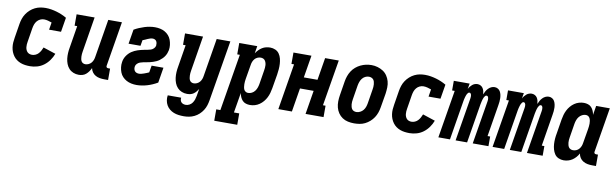

<svg xmlns="http://www.w3.org/2000/svg" viewBox="-47 -1036 5594 1744"><g transform="rotate(10 2750.0 -164.0)"><path d="M216 8Q193 8 171 5Q149 2 129 -5.5Q109 -13 92 -25.5Q75 -38 62.5 -55Q50 -72 42 -92Q34 -112 31 -134Q28 -156 29.5 -178.5Q31 -201 35 -223L56 -353Q60 -378 68 -402Q76 -426 90.5 -448Q105 -470 125 -488Q145 -506 168.5 -517.5Q192 -529 216.5 -533.5Q241 -538 266 -538Q293 -538 319 -533.5Q345 -529 369 -522Q393 -515 416.5 -505Q440 -495 462 -482L440 -349H330L341 -417Q324 -423 306 -428Q288 -433 269 -433Q251 -433 234 -425Q217 -417 205 -402.5Q193 -388 187 -371Q181 -354 178 -336L157 -206Q155 -194 154 -181.5Q153 -169 154.5 -156.5Q156 -144 160.5 -133Q165 -122 173 -113.5Q181 -105 192.5 -101Q204 -97 216 -97Q232 -97 248 -104Q264 -111 275.5 -123.5Q287 -136 295 -151Q303 -166 309 -181L424 -143Q412 -111 391.5 -82Q371 -53 343 -32Q315 -11 282 -1.5Q249 8 216 8Z M665 8Q639 8 615.5 -1.5Q592 -11 575.5 -29Q559 -47 550 -70.5Q541 -94 538 -119Q535 -144 536.5 -170.5Q538 -197 543 -223L576 -425H552V-530H718L665 -206Q663 -195 662 -183Q661 -171 661.5 -159.5Q662 -148 664 -137Q666 -126 671.5 -116.5Q677 -107 687 -102Q697 -97 708 -97Q723 -97 738 -104Q753 -111 763 -123Q773 -135 778.5 -149.5Q784 -164 786 -179L844 -530H970L902 -119Q901 -114 901.5 -110Q902 -106 904.5 -103Q907 -100 911 -98.5Q915 -97 920 -97H937V8H902Q881 8 860 4.5Q839 1 821 -9Q803 -19 791 -35.5Q779 -52 775 -73Q767 -56 756.5 -41Q746 -26 732 -14Q718 -2 700.5 3Q683 8 665 8Z M1199 8Q1174 8 1150 3Q1126 -2 1105.5 -13Q1085 -24 1069 -41Q1053 -58 1044.5 -80Q1036 -102 1033 -126.5Q1030 -151 1034 -175Q1036 -190 1041.5 -204.5Q1047 -219 1055.5 -232Q1064 -245 1075 -256.5Q1086 -268 1099 -277Q1112 -286 1126 -292.5Q1140 -299 1154.5 -304Q1169 -309 1184 -312.5Q1199 -316 1213.5 -319Q1228 -322 1243 -324.5Q1258 -327 1272.5 -332Q1287 -337 1298.5 -348.5Q1310 -360 1313 -375Q1314 -386 1312.5 -396.5Q1311 -407 1306 -415.5Q1301 -424 1291.5 -428.5Q1282 -433 1272 -433Q1260 -433 1248.5 -429.5Q1237 -426 1226 -421Q1215 -416 1204 -411Q1193 -406 1182 -402L1173 -349H1063L1085 -482Q1107 -495 1131 -505Q1155 -515 1178.5 -522.5Q1202 -530 1226.5 -534Q1251 -538 1275 -538Q1299 -538 1322.5 -533Q1346 -528 1366 -516.5Q1386 -505 1401 -488Q1416 -471 1424 -449Q1432 -427 1435 -403Q1438 -379 1434 -355Q1431 -340 1425.5 -325.5Q1420 -311 1411.5 -298Q1403 -285 1392 -274Q1381 -263 1368.5 -253.5Q1356 -244 1342 -237.5Q1328 -231 1313 -226Q1298 -221 1283.5 -217.5Q1269 -214 1254 -211.5Q1239 -209 1224 -206Q1209 -203 1195 -198Q1181 -193 1169 -181.5Q1157 -170 1155 -155Q1153 -144 1155 -133Q1157 -122 1163.5 -113.5Q1170 -105 1180.5 -101Q1191 -97 1202 -97Q1214 -97 1225.5 -100Q1237 -103 1248.5 -107Q1260 -111 1271 -115.5Q1282 -120 1293 -125L1304 -189H1413L1390 -48Q1368 -35 1344 -24.5Q1320 -14 1296.5 -7Q1273 0 1248 4Q1223 8 1199 8Z M1671 213Q1646 213 1622.5 210Q1599 207 1577.5 198.5Q1556 190 1538.5 175.5Q1521 161 1510 141.5Q1499 122 1495 98.5Q1491 75 1495 51H1619Q1617 63 1619.5 74Q1622 85 1629.5 93Q1637 101 1648 104.5Q1659 108 1671 108Q1687 108 1703.5 99.5Q1720 91 1730.5 76Q1741 61 1746.5 44.5Q1752 28 1755 11L1766 -55Q1758 -42 1747.5 -29.5Q1737 -17 1724 -8Q1711 1 1695.5 4.5Q1680 8 1665 8Q1639 8 1615.5 -1.5Q1592 -11 1575.5 -29Q1559 -47 1550 -70.5Q1541 -94 1538 -119Q1535 -144 1536.5 -170.5Q1538 -197 1543 -223L1576 -425H1552V-530H1718L1665 -206Q1663 -195 1662 -183Q1661 -171 1661.5 -159.5Q1662 -148 1664 -137Q1666 -126 1671.5 -116.5Q1677 -107 1687 -102Q1697 -97 1708 -97Q1723 -97 1738 -104Q1753 -111 1763 -123Q1773 -135 1778.5 -149.5Q1784 -164 1786 -179L1844 -530H1970L1877 28Q1873 53 1865.5 77Q1858 101 1844 123Q1830 145 1810.5 163Q1791 181 1767.5 192.5Q1744 204 1719.5 208.5Q1695 213 1671 213Z M1951 205V100H1989L2076 -425H2052V-530H2218L2207 -462Q2218 -479 2232 -493.5Q2246 -508 2263 -518.5Q2280 -529 2299 -533.5Q2318 -538 2337 -538Q2362 -538 2384.5 -528Q2407 -518 2420.5 -498.5Q2434 -479 2440 -455.5Q2446 -432 2447.5 -407.5Q2449 -383 2447 -357.5Q2445 -332 2441 -307L2419 -177Q2415 -154 2409 -132.5Q2403 -111 2392.5 -90Q2382 -69 2366.5 -50.5Q2351 -32 2331.5 -18.5Q2312 -5 2290 1.5Q2268 8 2245 8Q2225 8 2206.5 2Q2188 -4 2175.5 -17.5Q2163 -31 2155.5 -48.5Q2148 -66 2145 -85L2114 100H2163V205ZM2209 -97Q2227 -97 2243.5 -105.5Q2260 -114 2271 -128.5Q2282 -143 2288 -160Q2294 -177 2297 -194L2318 -324Q2320 -336 2321 -348Q2322 -360 2321.5 -371.5Q2321 -383 2317.5 -394.5Q2314 -406 2307.5 -415Q2301 -424 2290.5 -428.5Q2280 -433 2268 -433Q2253 -433 2238 -426.5Q2223 -420 2212.5 -407.5Q2202 -395 2196.5 -380.5Q2191 -366 2189 -351L2167 -221Q2165 -208 2163.5 -195Q2162 -182 2162.5 -169.5Q2163 -157 2164.5 -144.5Q2166 -132 2171 -121Q2176 -110 2186.5 -103.5Q2197 -97 2209 -97Z M2506 0 2576 -425H2552V-530H2718L2684 -324H2810L2844 -530H2970L2899 -105H2923V0H2757L2793 -219H2667L2631 0Z M3205 8Q3176 8 3148 2Q3120 -4 3097 -19.5Q3074 -35 3058.5 -58Q3043 -81 3036 -108Q3029 -135 3029.5 -164.5Q3030 -194 3035 -223L3056 -353Q3060 -378 3068.5 -402.5Q3077 -427 3091.5 -449.5Q3106 -472 3126.5 -489.5Q3147 -507 3171 -518.5Q3195 -530 3220 -535.5Q3245 -541 3271 -541Q3300 -541 3327.5 -533Q3355 -525 3378 -510Q3401 -495 3416.5 -472Q3432 -449 3439.5 -422Q3447 -395 3446 -365.5Q3445 -336 3441 -307L3419 -177Q3415 -152 3406.5 -127.5Q3398 -103 3383.5 -81Q3369 -59 3348.5 -41Q3328 -23 3304.5 -11.5Q3281 0 3255.5 4Q3230 8 3205 8ZM3208 -97Q3225 -97 3242 -105.5Q3259 -114 3270.5 -128Q3282 -142 3288 -159Q3294 -176 3297 -194L3318 -324Q3320 -336 3321 -348Q3322 -360 3321 -372Q3320 -384 3317 -395.5Q3314 -407 3307 -415.5Q3300 -424 3289 -428.5Q3278 -433 3266 -433Q3248 -433 3231.5 -424.5Q3215 -416 3204 -401.5Q3193 -387 3187 -370Q3181 -353 3178 -336L3157 -206Q3155 -194 3154 -182Q3153 -170 3154 -158.5Q3155 -147 3158 -135.5Q3161 -124 3167.5 -115Q3174 -106 3185 -101.5Q3196 -97 3208 -97Z M3716 8Q3693 8 3671 5Q3649 2 3629 -5.5Q3609 -13 3592 -25.5Q3575 -38 3562.5 -55Q3550 -72 3542 -92Q3534 -112 3531 -134Q3528 -156 3529.5 -178.5Q3531 -201 3535 -223L3556 -353Q3560 -378 3568 -402Q3576 -426 3590.5 -448Q3605 -470 3625 -488Q3645 -506 3668.5 -517.5Q3692 -529 3716.5 -533.5Q3741 -538 3766 -538Q3793 -538 3819 -533.5Q3845 -529 3869 -522Q3893 -515 3916.5 -505Q3940 -495 3962 -482L3940 -349H3830L3841 -417Q3824 -423 3806 -428Q3788 -433 3769 -433Q3751 -433 3734 -425Q3717 -417 3705 -402.5Q3693 -388 3687 -371Q3681 -354 3678 -336L3657 -206Q3655 -194 3654 -181.5Q3653 -169 3654.5 -156.5Q3656 -144 3660.5 -133Q3665 -122 3673 -113.5Q3681 -105 3692.5 -101Q3704 -97 3716 -97Q3732 -97 3748 -104Q3764 -111 3775.5 -123.5Q3787 -136 3795 -151Q3803 -166 3809 -181L3924 -143Q3912 -111 3891.5 -82Q3871 -53 3843 -32Q3815 -11 3782 -1.5Q3749 8 3716 8Z M3982 0 4055 -441H4031V-530H4177L4168 -479Q4174 -491 4182.5 -501.5Q4191 -512 4201 -520.5Q4211 -529 4223.5 -533.5Q4236 -538 4249 -538Q4264 -538 4277.5 -531Q4291 -524 4299 -511.5Q4307 -499 4310.5 -484.5Q4314 -470 4315 -455Q4321 -470 4329 -484.5Q4337 -499 4349 -511.5Q4361 -524 4376 -531Q4391 -538 4407 -538Q4423 -538 4437 -530Q4451 -522 4458.5 -508.5Q4466 -495 4469.5 -479.5Q4473 -464 4473.5 -448Q4474 -432 4472.5 -415Q4471 -398 4468 -382L4420 -89H4444V0H4299L4365 -399Q4366 -407 4366.5 -414.5Q4367 -422 4365.5 -429.5Q4364 -437 4360 -443Q4356 -449 4348 -449Q4340 -449 4334 -442Q4328 -435 4324.5 -427Q4321 -419 4318.5 -411.5Q4316 -404 4314 -396Q4312 -388 4310.5 -380Q4309 -372 4307 -364L4247 0H4141L4207 -399Q4208 -407 4208.5 -414.5Q4209 -422 4207.5 -429.5Q4206 -437 4201.5 -443Q4197 -449 4190 -449Q4182 -449 4176 -442Q4170 -435 4166.5 -427Q4163 -419 4160.5 -411.5Q4158 -404 4156 -396Q4154 -388 4152 -380Q4150 -372 4149 -364L4089 0Z M4482 0 4555 -441H4531V-530H4677L4668 -479Q4674 -491 4682.5 -501.5Q4691 -512 4701 -520.5Q4711 -529 4723.5 -533.5Q4736 -538 4749 -538Q4764 -538 4777.5 -531Q4791 -524 4799 -511.5Q4807 -499 4810.5 -484.5Q4814 -470 4815 -455Q4821 -470 4829 -484.5Q4837 -499 4849 -511.5Q4861 -524 4876 -531Q4891 -538 4907 -538Q4923 -538 4937 -530Q4951 -522 4958.5 -508.5Q4966 -495 4969.5 -479.5Q4973 -464 4973.5 -448Q4974 -432 4972.5 -415Q4971 -398 4968 -382L4920 -89H4944V0H4799L4865 -399Q4866 -407 4866.5 -414.5Q4867 -422 4865.5 -429.5Q4864 -437 4860 -443Q4856 -449 4848 -449Q4840 -449 4834 -442Q4828 -435 4824.5 -427Q4821 -419 4818.5 -411.5Q4816 -404 4814 -396Q4812 -388 4810.5 -380Q4809 -372 4807 -364L4747 0H4641L4707 -399Q4708 -407 4708.5 -414.5Q4709 -422 4707.5 -429.5Q4706 -437 4701.5 -443Q4697 -449 4690 -449Q4682 -449 4676 -442Q4670 -435 4666.5 -427Q4663 -419 4660.5 -411.5Q4658 -404 4656 -396Q4654 -388 4652 -380Q4650 -372 4649 -364L4589 0Z M5138 8Q5113 8 5090.5 -2Q5068 -12 5055 -31.5Q5042 -51 5035.5 -74.5Q5029 -98 5027.5 -122.5Q5026 -147 5028 -172.5Q5030 -198 5035 -223L5056 -353Q5060 -376 5066 -397.5Q5072 -419 5082.5 -440Q5093 -461 5108.5 -479.5Q5124 -498 5143.5 -511.5Q5163 -525 5185.5 -531.5Q5208 -538 5230 -538Q5250 -538 5268.5 -532Q5287 -526 5299.5 -512.5Q5312 -499 5319.5 -481.5Q5327 -464 5330 -445L5344 -530H5470L5402 -119Q5401 -114 5401.5 -110Q5402 -106 5404.5 -103Q5407 -100 5411 -98.5Q5415 -97 5420 -97H5437V8H5402Q5380 8 5358.5 4Q5337 0 5318.5 -11Q5300 -22 5288.5 -39.5Q5277 -57 5274 -79Q5264 -60 5249.5 -43.5Q5235 -27 5217 -15Q5199 -3 5178.5 2.5Q5158 8 5138 8ZM5207 -97Q5223 -97 5237.5 -103.5Q5252 -110 5262.5 -122.5Q5273 -135 5278.5 -149.5Q5284 -164 5286 -179L5308 -309Q5310 -322 5311.5 -335Q5313 -348 5313 -360.5Q5313 -373 5311 -385.5Q5309 -398 5304 -409Q5299 -420 5289 -426.5Q5279 -433 5266 -433Q5249 -433 5232.5 -424.5Q5216 -416 5204.5 -401.5Q5193 -387 5187 -370Q5181 -353 5178 -336L5157 -206Q5155 -194 5154 -182Q5153 -170 5154 -158.5Q5155 -147 5158 -135.5Q5161 -124 5167.5 -115Q5174 -106 5184.5 -101.5Q5195 -97 5207 -97Z"/></g></svg>

Font: Iosevka Slab Extrabold
Style: Italic
Weight: 800
Italic angle: -9°
Monospace: yes
Designer: Belleve Invis
Foundry: Belleve Invis
Version: Version 11.1.0; ttfautohint (v1.8.3)